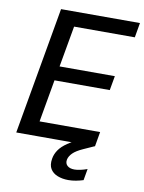

<svg xmlns="http://www.w3.org/2000/svg" viewBox="-97 -767 782 1040"><g transform="rotate(10 293.5 -247.5)"><path d="M30 0 153 -700H587L573 -619H239L199 -393H503L489 -314H185L144 -81H477L463 0ZM352 205Q319 205 292.5 194.5Q266 184 253 162.5Q240 141 246 106Q250 81 265.5 58Q281 35 312.5 13.5Q344 -8 394 -28L449 -50L463 -1L403 26Q365 43 347.5 60.5Q330 78 326 97Q322 118 335.5 130.5Q349 143 375 143Q389 143 407.5 139Q426 135 445 128L434 191Q415 197 394 201Q373 205 352 205Z"/></g></svg>

Font: DM Sans 11pt Medium
Style: Italic
Weight: 500
Italic angle: -10°
Version: Version 4.004;gftools[0.9.30]